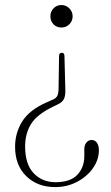

<svg xmlns="http://www.w3.org/2000/svg" viewBox="-20 -603 441 764"><path d="M240 -244.5Q240.5 -223 234.8 -210Q229 -197 211.5 -188.5L189 -177.5Q126.5 -147 103.2 -109Q80 -71 80 -20.5Q80 51 114.2 86.5Q148.5 122 200.5 122Q260.5 122 288 92.2Q315.5 62.5 315.5 18V-10Q315.5 -25.5 323.8 -35.8Q332 -46 344.5 -46Q358 -46 365.8 -34.8Q373.5 -23.5 373.5 -5.5Q373.5 32.5 350 66Q326.5 99.5 286.8 120.5Q247 141.5 199.5 141.5Q129.5 141.5 84.8 98.2Q40 55 40 -19Q40 -74 68.2 -119.5Q96.5 -165 164 -195L192 -207.5Q203.5 -212.5 208 -221.5Q212.5 -230.5 213 -248.5L215 -380Q215 -393 226 -393Q236.5 -393 236.5 -379.5ZM224.5 -583Q242.5 -583 255.8 -569.8Q269 -556.5 269 -538.5Q269 -519 255.8 -506.2Q242.5 -493.5 224.5 -493.5Q205.5 -493.5 193 -506.2Q180.5 -519 180.5 -538.5Q180.5 -556.5 193 -569.8Q205.5 -583 224.5 -583Z"/></svg>

Font: Fraunces 9pt S000 Thin
Style: Regular
Weight: 100
Version: Version 1.000; ttfautohint (v1.8.3)